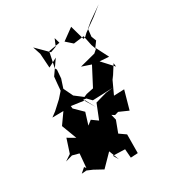

<svg xmlns="http://www.w3.org/2000/svg" viewBox="-219 -1025 1137 1231"><g transform="rotate(-30 349.5 -409.5)"><path d="M62 0 98 -3 138 14 202 49 297 -48 298 -63 341 -119 267 -114 339 -232 285 -271 253 -246 280 -333 220 -392 218 -411 316 -397 355 -324 306 -406 345 -401 265 -462 232 -531 253 -595 258 -658 250 -671 274 -785 358 -799 346 -840 325 -790 322 -788 281 -773 197 -857 216 -799 223 -693 290 -728 220 -628 215 -577 211 -529 174 -487 114 -432 79 -406 161 -407 105 -328 147 -217 92 -249 59 -148 14 -118 66 -133 115 -120 106 -17 96 -30ZM292 0 381 3 386 68 439 65 440 -73 393 -106 425 -191 415 -232 435 -219 462 -227 530 -197 568 -333 491 -330 547 -451 536 -422 593 -512 596 -485 521 -567 589 -562 541 -656 569 -694 555 -730 561 -785 599 -817 699 -887 630 -832 540 -768 519 -748 504 -743 474 -850 390 -789 436 -748 513 -758 528 -684 541 -648 517 -627 401 -597 469 -574 398 -438 345 -427 317 -415 359 -372 509 -378 456 -372 372 -348 313 -200 268 -156 239 -102 218 -46 260 -103 315 39Z"/></g></svg>

Font: Hussar Lance
Style: Italic
Weight: 700
Foundry: Cannot Into Space Fonts, PlusOne Fonts
Version: Version 2.27